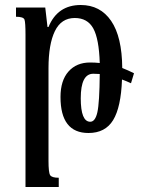

<svg xmlns="http://www.w3.org/2000/svg" viewBox="-20 -522 571 768"><path d="M215 226H82V-383Q82 -432 78 -443.5Q74 -455 44 -455V-492H161L170 -414H174Q210 -502 303 -502Q381 -502 424.5 -438.5Q468 -375 469 -250Q492 -241 516 -229L504 -189Q487 -197 468 -204Q464 -93 432.5 -41.5Q401 10 334 10Q222 10 222 -134Q222 -200 254 -236Q286 -272 340 -272Q360 -272 379 -270Q376 -367 353 -408.5Q330 -450 279 -450Q225 -450 199.5 -397.5Q174 -345 174 -249V121Q174 168 180.5 178.5Q187 189 215 189ZM341 -35Q361 -35 369.5 -73Q378 -111 379 -226Q366 -227 353 -227Q303 -227 303 -129Q303 -35 341 -35Z"/></svg>

Font: Noto Serif Armenian Condensed Regular
Style: Regular
Weight: 400
Width: 3
Designer: Monotype Design Team
Foundry: Monotype Imaging Inc.
Version: Version 1.900